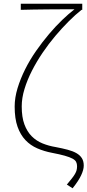

<svg xmlns="http://www.w3.org/2000/svg" viewBox="-20 -814 471 1034"><path d="M340 180Q356 161 367 147Q378 133 384 122.5Q390 112 392.5 102.5Q395 93 395 81Q395 68 390 58Q385 48 370 40Q355 32 328.5 24.5Q302 17 260 9Q218 1 181 -15Q144 -31 117 -59.5Q90 -88 74.5 -131.5Q59 -175 59 -240Q59 -288 74.5 -339Q90 -390 115.5 -441Q141 -492 174.5 -540Q208 -588 244 -630.5Q280 -673 315.5 -707Q351 -741 381 -764Q353 -764 315 -764Q277 -764 236.5 -763.5Q196 -763 158 -762.5Q120 -762 92 -761V-794H423V-761H419Q386 -735 350 -699Q314 -663 278 -620.5Q242 -578 209.5 -530Q177 -482 152 -433Q127 -384 112 -335Q97 -286 97 -241Q97 -183 111.5 -144Q126 -105 151 -80Q176 -55 209.5 -41.5Q243 -28 280 -22Q317 -15 345 -7.5Q373 0 392 11Q411 22 421 38Q431 54 431 78Q431 100 417 130Q403 160 371 200Z"/></svg>

Font: SpoqaHanSans
Style: Thin
Weight: 250
Designer: [Spoqa Han Sans] Dong-huui Kim \uAE40 \uB3D9 \uD718   [Noto Sans] Ryoko NISHIZUKA \u897F \u585A \u6DBC \u5B50  (kana & i
Foundry: Spoqa (http://bi.spoqa.com)
Version: Version 1.004;PS 1.004;hotconv 1.0.82;makeotf.lib2.5.63406